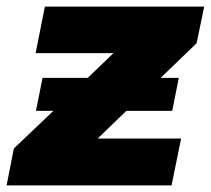

<svg xmlns="http://www.w3.org/2000/svg" viewBox="-42 -562 639 582"><path d="M-22 0 0 -112 120 -226H67L87 -326H224L302 -401H66L94 -542H577L554 -431L445 -326H500L480 -226H341L254 -142H507L478 0Z"/></svg>

Font: Montserrat ExtraBold
Style: Italic
Weight: 800
Italic angle: -11.3°
Designer: Julieta Ulanovsky
Foundry: Julieta Ulanovsky
Version: Version 9.000; ttfautohint (v1.8.4.7-5d5b)